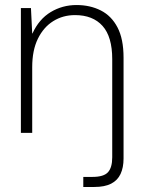

<svg xmlns="http://www.w3.org/2000/svg" viewBox="-20 -528 570 763"><path d="M63 0V-496H103L108 -395H109Q135 -452 181.5 -480Q228 -508 284 -508Q338 -508 380.5 -486.5Q423 -465 447 -419Q471 -373 471 -299V102Q471 138 459 163.5Q447 189 421.5 202Q396 215 355 215H311V175H348Q392 175 409 156.5Q426 138 426 97V-293Q426 -382 387.5 -425Q349 -468 278 -468Q230 -468 191.5 -444Q153 -420 130.5 -374Q108 -328 108 -261V0Z"/></svg>

Font: DM Sans 28pt ExtraLight
Style: Regular
Weight: 250
Version: Version 4.004;gftools[0.9.30]